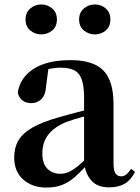

<svg xmlns="http://www.w3.org/2000/svg" viewBox="-20 -820 625 856"><path d="M186.6 16.2Q124.2 16.2 83.8 -19.4Q43.3 -54.9 43.3 -117.6Q43.3 -161.2 62 -193.6Q80.7 -226.1 125.1 -251.5Q169.6 -277 245.4 -297.9Q284.8 -309.4 334.4 -322Q384 -334.6 424 -344.4V-318.9Q384 -308.9 344 -297.6Q303.9 -286.4 277.1 -276.7Q223.3 -254.9 196.1 -220.6Q168.8 -186.4 168.8 -135.9Q168.8 -90.4 191.1 -67.9Q213.3 -45.3 250 -45.3Q266.3 -45.3 284.7 -52.6Q303.1 -59.9 327.4 -79.7Q351.8 -99.4 385.3 -135.5L400.8 -82.4H365.7Q336.6 -50.6 311.2 -28.7Q285.7 -6.8 256.4 4.7Q227 16.2 186.6 16.2ZM466.1 15.2Q414.6 15.2 387.9 -14.2Q361.2 -43.6 354.9 -94V-96.5V-381.4Q354.9 -434.7 344.8 -464.5Q334.7 -494.3 311.6 -506.3Q288.5 -518.3 250 -518.3Q224.4 -518.3 197.3 -512.2Q170.2 -506.1 133.8 -491.2L196.1 -516.3L185.9 -439.2Q183.3 -395.9 164.6 -378Q145.8 -360.2 120.3 -360.2Q71.1 -360.2 59.2 -406.5Q68.9 -473.5 129.4 -512.7Q189.9 -551.9 295.1 -551.9Q395.4 -551.9 440.7 -505.9Q486.1 -459.8 486.1 -356.2V-94.8Q486.1 -60.3 494.8 -47Q503.6 -33.8 519.7 -33.8Q531.3 -33.8 541.3 -40.9Q551.3 -48.1 564.7 -67.2L581.9 -53.4Q564 -17.5 536.2 -1.1Q508.4 15.2 466.1 15.2ZM163.8 -666.6Q136.3 -666.6 115.1 -684.1Q93.9 -701.6 93.9 -733.2Q93.9 -764.2 115.1 -782.2Q136.3 -800.1 163.8 -800.1Q191.5 -800.1 212.7 -782.2Q233.8 -764.2 233.8 -733.2Q233.8 -701.6 212.7 -684.1Q191.5 -666.6 163.8 -666.6ZM403 -666.6Q375.3 -666.6 354 -684.1Q332.7 -701.6 332.7 -733.2Q332.7 -764.2 354 -782.2Q375.3 -800.1 403 -800.1Q431 -800.1 451.6 -782.2Q472.1 -764.2 472.1 -733.2Q472.1 -701.6 451.6 -684.1Q431 -666.6 403 -666.6Z"/></svg>

Font: Noto Serif KR ExtraLight
Style: Regular
Weight: 200
Designer: Ryoko NISHIZUKA 西塚涼子 (kana & ideographs); Frank Grießhammer (Latin, Greek & Cyrillic); Wenlong ZHANG 张文龙 (bopomofo); San
Foundry: Adobe
Version: Version 2.002-H1;hotconv 1.1.0;makeotfexe 2.6.0